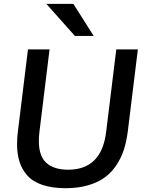

<svg xmlns="http://www.w3.org/2000/svg" viewBox="-20 -968 774 999"><path d="M369.6 -781.2 221.2 -947.8H361.8L467.3 -781.2ZM322.3 11.2Q251.5 11.2 200.9 -5.9Q150.4 -22.9 122.1 -54.9Q93.8 -86.9 81.3 -127Q68.8 -167 68.8 -218.3Q68.8 -251 73.2 -284.7L125.5 -710.9H237.8L185.1 -281.2Q182.1 -255.9 182.1 -234.4Q182.1 -155.8 221.4 -120.4Q260.7 -85 334.5 -85Q507.8 -85 532.2 -280.8L585 -710.9H697.3L645 -285.2Q638.7 -233.9 625.2 -191.4Q611.8 -148.9 586.7 -110.4Q561.5 -71.8 526.4 -45.7Q491.2 -19.5 439.5 -4.2Q387.7 11.2 322.3 11.2Z"/></svg>

Font: Muli
Style: Semi-BoldItalic
Weight: 600
Italic angle: -7°
Designer: Vernon Adams
Foundry: newtypography
Version: Version 2.0; ttfautohint (v1.00rc1.2-2d82) -l 8 -r 50 -G 200